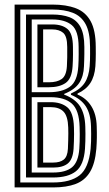

<svg xmlns="http://www.w3.org/2000/svg" viewBox="-20 -820 475 840"><path d="M43.9 0V-800H208.9Q269.6 -800 311.9 -783.9Q354.1 -767.8 376.4 -727.6Q398.7 -687.3 398.9 -614.7Q399.1 -598.9 399.1 -584.4Q399.1 -569.9 398.6 -556.5Q398.2 -543 397.3 -530.1Q393.9 -485.4 375.1 -456.6Q356.4 -427.8 319.1 -410.7V-406.3Q357.6 -390.5 379.7 -355.1Q401.8 -319.7 403.1 -267.7Q403.6 -253.9 403.7 -241.6Q403.8 -229.3 403.7 -217.6Q403.5 -205.8 403 -193.9Q402.5 -182 401.5 -168.8Q395.9 -103.9 373.5 -67.2Q351.1 -30.4 311.2 -15.2Q271.2 0 212.3 0ZM68.8 -21.7H212.3Q288.2 -21.7 328.1 -53Q367.9 -84.3 376.5 -168.8Q377.9 -184.5 378.4 -200.9Q378.8 -217.3 378.8 -233.9Q378.8 -250.5 378.2 -266.6Q376.7 -322 355.4 -354.7Q334.1 -387.3 290.4 -405.2V-410.9Q331.8 -429.2 350.5 -457.6Q369.1 -486 372.3 -530.5Q373.2 -543.6 373.7 -556.7Q374.1 -569.8 374.1 -584.1Q374.1 -598.4 374 -614.7Q373.8 -678.7 354.6 -714.2Q335.3 -749.7 298.6 -764Q261.9 -778.3 208.9 -778.3H68.8ZM93.8 -43.5V-756.5H208.9Q252.7 -756.5 283.9 -744.7Q315.2 -732.8 332 -702.1Q348.8 -671.4 349 -614.7Q349.3 -596.6 349 -582.5Q348.8 -568.5 348.4 -556Q348 -543.5 347.4 -530.2Q346 -486.6 326.6 -457.1Q307.2 -427.7 260.7 -409.1V-406.1Q308.6 -388 330.1 -354.8Q351.6 -321.5 353.2 -265.5Q353.7 -250.4 353.8 -234.4Q353.9 -218.5 353.4 -202.1Q353 -185.7 351.8 -168.7Q346.6 -97.9 312.2 -70.7Q277.9 -43.5 212.3 -43.5ZM118.8 -416.6H194Q252.1 -416.6 285.3 -440.2Q318.6 -463.7 322.6 -530.2Q323.4 -543 323.8 -555.9Q324.2 -568.8 324.2 -583.2Q324.3 -597.6 324 -614.7Q323.8 -685.6 294 -710.2Q264.1 -734.8 208.9 -734.8H118.8ZM143.7 -438.3V-713.1H208.9Q251.9 -713.1 275.3 -693Q298.8 -673 299.1 -614.6Q299.3 -596.3 299.3 -581.8Q299.2 -567.3 298.8 -554.9Q298.5 -542.5 297.6 -530.3Q294.2 -475.7 267.1 -457Q240.1 -438.3 194 -438.3ZM168.7 -460H194Q229.5 -460 249.8 -474.2Q270.2 -488.5 272.7 -530.3Q273.8 -549.7 274.1 -569.6Q274.4 -589.5 274.1 -614.6Q273.9 -661.5 256.4 -676.4Q238.9 -691.3 208.9 -691.3H168.7ZM118.8 -65.2H212.3Q267.6 -65.2 295.3 -88.3Q323 -111.5 327 -169.3Q328 -183.6 328.5 -199.9Q328.9 -216.2 328.9 -232.9Q328.8 -249.6 328.3 -264.5Q326.3 -338.2 294.6 -366.5Q262.9 -394.8 201.7 -394.8H118.8ZM143.7 -86.9V-373H201.7Q247.2 -373 274.4 -350.7Q301.5 -328.4 303.5 -262.7Q304.1 -249.4 304 -233.7Q303.9 -218 303.4 -201.5Q302.9 -185 301.9 -168.9Q298.6 -122.7 276.7 -104.8Q254.7 -86.9 212.3 -86.9ZM168.7 -108.7H212.3Q242.8 -108.7 259.1 -121.9Q275.3 -135.1 277.1 -169Q278 -189.7 278.4 -206Q278.8 -222.2 278.9 -235.9Q279 -249.6 278.5 -262.1Q276.9 -311.9 258 -331.6Q239.1 -351.3 201.7 -351.3H168.7Z"/></svg>

Font: Big Shoulders Inline Thin
Style: Regular
Weight: 100
Designer: Patric King
Foundry: XO Type Co
Version: Version 2.002